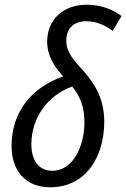

<svg xmlns="http://www.w3.org/2000/svg" viewBox="-20 -784 535 814"><path d="M193 10C346 10 422 -122 422 -268C422 -359 387 -423 334 -483C293 -528 261 -562 261 -611C261 -661 290 -694 346 -694C391 -694 428 -675 458 -653L495 -716C465 -739 415 -764 348 -764C247 -764 180 -700 180 -608C180 -548 209 -503 248 -460C114 -414 29 -309 29 -165C29 -65 84 10 193 10ZM202 -60C144 -60 113 -104 113 -172C113 -289 187 -382 286 -417C317 -380 338 -334 338 -265C338 -170 293 -60 202 -60Z"/></svg>

Font: Noto Sans Display SemiCondensed
Style: Italic
Weight: 400
Width: 4
Italic angle: -12°
Designer: Monotype Design Team
Foundry: Monotype Imaging Inc.
Version: Version 1.900